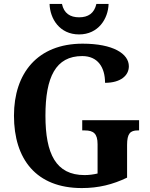

<svg xmlns="http://www.w3.org/2000/svg" viewBox="-20 -946 760 976"><path d="M382 -771C480 -771 530 -851 532 -926H470C459 -878 428 -858 382 -858C337 -858 305 -878 295 -926H232C234 -851 283 -771 382 -771ZM396 10C481 10 553 -8 626 -43V-209C626 -267 642 -283 680 -283H687V-335H398V-283H411C455 -283 476 -267 476 -213V-64C455 -59 432 -56 410 -56C264 -56 211 -164 211 -358C211 -554 263 -661 398 -661C477 -661 514 -604 514 -525C593 -525 635 -562 635 -609C635 -673 555 -724 400 -724C171 -724 51 -574 51 -358C51 -137 164 10 396 10Z"/></svg>

Font: Noto Serif Myanmar SemiCondensed
Style: Bold
Weight: 700
Width: 4
Designer: Ben Mitchell and the Monotype Design Team
Foundry: Monotype Imaging Inc.
Version: Version 2.106